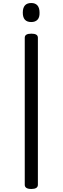

<svg xmlns="http://www.w3.org/2000/svg" viewBox="-20 -1238 415 1272"><path d="M188 14Q166 14 155 7Q144 0 144 -14V-988Q144 -1002 155 -1008.5Q166 -1015 188 -1015Q209 -1015 220 -1008.5Q231 -1002 231 -988V-14Q231 0 220 7Q209 14 188 14ZM187 -1092Q159 -1092 145 -1107.5Q131 -1123 131 -1154Q131 -1186 145 -1202Q159 -1218 187 -1218Q214 -1218 228 -1202Q242 -1186 242 -1154Q243 -1123 228.5 -1107.5Q214 -1092 187 -1092Z"/></svg>

Font: Playwrite PE
Style: Regular
Weight: 400
Designer: Veronika Burian, José Scaglione
Foundry: TypeTogether
Version: Version 1.002